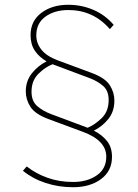

<svg xmlns="http://www.w3.org/2000/svg" viewBox="-20 -723 579 804"><path d="M286 61Q225 61 170.5 43Q116 25 76 -8L92 -26Q130 4 179 21.5Q228 39 286 39Q345 39 385 11.5Q425 -16 425 -67Q425 -135 327 -171L184 -224Q127 -245 107.5 -275.5Q88 -306 88 -340Q88 -384 113.5 -416Q139 -448 175 -466Q144 -484 126 -510.5Q108 -537 108 -576Q108 -635 153 -669Q198 -703 266 -703Q321 -703 370.5 -682Q420 -661 456 -619L440 -601Q371 -681 266 -681Q209 -681 170.5 -653.5Q132 -626 132 -575Q132 -542 153.5 -515Q175 -488 220 -471L363 -418Q420 -397 439.5 -366.5Q459 -336 459 -302Q459 -256 433.5 -224.5Q408 -193 373 -176Q408 -158 428.5 -132Q449 -106 449 -66Q449 -7 403 27Q357 61 286 61ZM339 -191Q343 -189 347 -188Q378 -201 406.5 -229Q435 -257 435 -304Q435 -343 412 -363Q389 -383 355 -396L208 -451Q204 -453 200 -454Q169 -442 140.5 -413.5Q112 -385 112 -339Q112 -300 135 -279.5Q158 -259 192 -246Z"/></svg>

Font: Lexend Thin
Style: Regular
Weight: 100
Designer: Bonnie Shaver-Troup, Thomas Jockin
Foundry: Lexend
Version: Version 1.007; ttfautohint (v1.8.3)